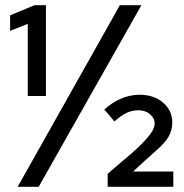

<svg xmlns="http://www.w3.org/2000/svg" viewBox="-20 -720 708 740"><path d="M157 -700V-350H87V-628Q70 -621 53 -614.5Q36 -608 19 -601V-661Q42 -671 66 -680.5Q90 -690 113 -700ZM129 0H48Q147 -176 245 -350Q343 -524 442 -700H525Q425 -524 327 -350Q229 -176 129 0ZM395 0V-50Q423 -75 454.5 -101Q486 -127 513 -152.5Q540 -178 558 -201.5Q576 -225 576 -244Q576 -265 558 -280Q540 -295 514 -295Q489 -295 468 -285Q447 -275 421 -252Q411 -263 401.5 -275Q392 -287 382 -298Q411 -324 444.5 -339Q478 -354 516 -355Q573 -355 608.5 -324.5Q644 -294 644 -248Q644 -218 629.5 -193Q615 -168 581 -139Q558 -119 536.5 -99Q515 -79 493 -59H648V0Z"/></svg>

Font: Rosa Sans Medium
Style: Regular
Weight: 500
Designer: Pentagram / MCKL
Foundry: Pentagram / MCKL
Version: Version 1.005;September 16, 2019;FontCreator 11.5.0.2425 64-